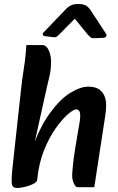

<svg xmlns="http://www.w3.org/2000/svg" viewBox="-20 -921 588 955"><path d="M368 10Q358 10 351.5 -0.5Q345 -11 342 -24Q339 -37 339 -45Q339 -59 341 -81Q343 -103 346 -127.5Q349 -152 352 -170L369 -273Q373 -294 376 -312.5Q379 -331 379 -348Q379 -361 374 -369Q369 -377 359 -377Q346 -377 318 -353Q290 -329 257.5 -283.5Q225 -238 199 -173.5Q173 -109 165 -27L136 -172Q177 -288 228 -358Q279 -428 329.5 -459Q380 -490 419 -490Q465 -490 486.5 -464.5Q508 -439 508 -399Q508 -376 504.5 -352.5Q501 -329 497 -303L449 10ZM67 14Q54 14 46.5 8.5Q39 3 38 -16.5Q37 -36 41 -76L84 -470Q90 -527 99 -583.5Q108 -640 111 -697H189Q211 -697 222.5 -670.5Q234 -644 234 -616Q234 -594 232 -576Q230 -558 225.5 -539Q221 -520 214 -491L149 -198L181 -239Q174 -175 171 -118Q168 -61 165 -27Q165 -16 146 -6.5Q127 3 104 8.5Q81 14 67 14ZM198 -761Q191 -754 193 -748Q195 -742 205 -741L247 -736Q255 -735 260.5 -738Q266 -741 270 -745L352 -828L419 -746Q424 -741 430.5 -735.5Q437 -730 452 -731L495 -733Q505 -734 508.5 -740.5Q512 -747 507 -754L432 -868Q419 -888 405.5 -894.5Q392 -901 369 -901Q347 -901 333.5 -894.5Q320 -888 311 -879Z"/></svg>

Font: Alkatra Medium
Style: Regular
Weight: 500
Designer: Suman Bhandary
Version: Version 1.100;gftools[0.9.22]